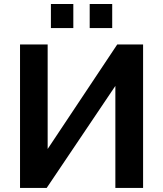

<svg xmlns="http://www.w3.org/2000/svg" viewBox="-20 -930 807 950"><path d="M231.9 -791V-910.2H342.8V-791ZM423.8 -791V-910.2H535.2V-791ZM79.1 0V-710H215.8V-192.9L560.1 -710H688V0H550.8V-504.9L210.9 0Z"/></svg>

Font: Rawline
Style: Bold
Weight: 700
Designer: Matt McInerney, Pablo Impallari, Rodrigo Fuenzalida
Foundry: Matt McInerney, Pablo Impallari, Rodrigo Fuenzalida
Version: Version 4.020;PS 004.020;hotconv 1.0.88;makeotf.lib2.5.64775